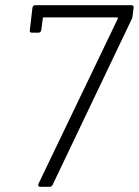

<svg xmlns="http://www.w3.org/2000/svg" viewBox="-20 -720 535 740"><path d="M128 -11 434 -648Q435 -650 434 -651.5Q433 -653 431 -653H149Q145 -653 145 -649L139 -604Q137 -594 128 -594H103Q93 -594 95 -604L105 -690Q107 -700 116 -700H487Q491 -700 493.5 -697Q496 -694 495 -690L491 -659Q491 -655 490 -652Q489 -649 488 -647L183 -8Q180 0 171 0H135Q125 0 128 -11Z"/></svg>

Font: Barlow Light
Style: Italic
Weight: 300
Italic angle: -7°
Designer: Jeremy Tribby
Foundry: Tribby Type
Version: Version 1.408